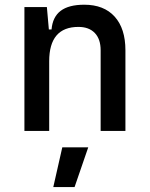

<svg xmlns="http://www.w3.org/2000/svg" viewBox="-20 -547 626 802"><path d="M400.4 0V-336.9Q400.4 -383.8 376 -409.2Q351.6 -434.6 307.6 -434.6Q185.5 -434.6 185.5 -291L155.3 -423.8H195.3Q199.7 -476.1 233.4 -501.7Q267.1 -527.3 332 -527.3Q414.1 -527.3 459 -477.5Q503.9 -427.7 503.9 -336.9V0ZM82 0V-517.6H175.8L185.5 -408.2V0ZM202.6 234.4 240.2 68.4H348.6L291.5 234.4Z"/></svg>

Font: Cascadia Code PL
Style: Regular
Weight: 400
Monospace: yes
Designer: Aaron Bell
Foundry: Saja Typeworks
Version: Version 2102.003